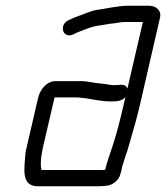

<svg xmlns="http://www.w3.org/2000/svg" viewBox="-20 -618 581 672"><path d="M419 -278 413 -253C402 -204 388 -148 373 -104C365 -79 355 -53 349 -27V-24C345 -23 340 -23 336 -23H126C125 -23 126 -23 125 -24C121 -38 123 -66 127 -84C128 -89 129 -95 130 -101L171 -277H246C251 -277 257 -277 262 -276L280 -274C308 -270 336 -263 367 -263C390 -263 406 -264 419 -278ZM380 -320C375 -320 371 -320 366 -321C347 -325 320 -326 300 -330L282 -333C274 -334 266 -334 259 -334H173C145 -334 120 -306 113 -274L73 -101C71 -94 70 -87 69 -80C65 -27 53 34 113 34H323C338 34 346 33 360 31C377 27 397 11 401 -8C404 -15 405 -21 406 -27C407 -32 408 -38 411 -45L419 -71C428 -95 431 -110 440 -140C450 -173 462 -217 470 -252L540 -556C546 -581 527 -598 500 -598H430C409 -598 391 -595 371 -592C351 -589 335 -585 316 -583C300 -580 283 -572 268 -567C250 -561 236 -555 219 -547C193 -534 195 -501 216 -495C232 -491 244 -503 257 -507C276 -514 296 -523 316 -527L366 -535L384 -537C395 -539 406 -541 417 -541H480L426 -308C418 -327 403 -320 380 -320Z"/></svg>

Font: Electronic
Style: It
Weight: 400
Version: Version 1.011